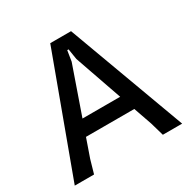

<svg xmlns="http://www.w3.org/2000/svg" viewBox="-158 -845 976 991"><g transform="rotate(-30 330.0 -350.0)"><path d="M10 0 268 -700H392L650 0H535L512 -80L344 -562L334 -625H326L316 -562L148 -80L125 0ZM135 -189V-280H524V-189Z"/></g></svg>

Font: AR One Sans Medium
Style: Regular
Weight: 500
Designer: Niteesh Yadav
Foundry: Niteesh Yadav
Version: Version 1.001;gftools[0.9.33]